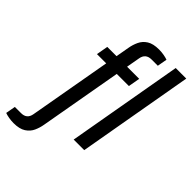

<svg xmlns="http://www.w3.org/2000/svg" viewBox="-363 -840 1131 1131"><g transform="rotate(45 202.5 -274.5)"><path d="M-28 182Q-48 182 -68 178.5Q-88 175 -101 170L-90 109H-38Q10 109 18 61L109 -453H32L45 -526H122L137 -610Q142 -640 155 -668Q168 -696 195.5 -713.5Q223 -731 272 -731Q292 -731 312 -727.5Q332 -724 345 -719L334 -658H282Q233 -658 225 -610L210 -526H311L298 -453H197L106 61Q101 91 88.5 118.5Q76 146 48.5 164Q21 182 -28 182ZM291 0 418 -723H506L379 0Z"/></g></svg>

Font: Archivo VF Beta
Style: Italic
Weight: 400
Italic angle: -10°
Designer: Hector Gatti
Foundry: Omnibus-Type
Version: Version 1.002